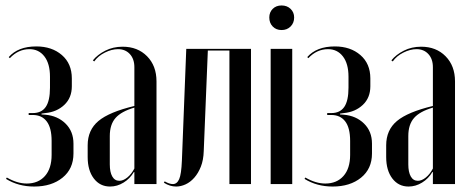

<svg xmlns="http://www.w3.org/2000/svg" viewBox="-20 -674 1712 703"><path d="M105 9Q47 9 2 -19L5 -24Q43 -2 78 -2Q120 -2 144.5 -29.5Q169 -57 169 -107V-158Q169 -206 151 -229.5Q133 -253 100 -253H85V-260H100Q132 -260 147.5 -282.5Q163 -305 163 -353V-393Q163 -441 142.5 -467.5Q122 -494 88 -494Q47 -494 16 -461L12 -465Q46 -504 113 -504Q170 -504 206.5 -472.5Q243 -441 243 -387V-358Q243 -316 215.5 -290Q188 -264 146 -260L132 -258V-255L146 -254Q191 -250 220 -221.5Q249 -193 249 -148V-112Q249 -56 209 -23.5Q169 9 105 9Z M301 -142Q301 -198 340.5 -231Q380 -264 472 -286V-428Q472 -458 455.5 -476Q439 -494 412 -494Q389 -494 364 -481.5Q339 -469 325 -449L320 -453Q337 -474 365.5 -488.5Q394 -503 429 -503Q484 -503 518.5 -468Q553 -433 553 -376V0H472V-44H470Q456 -20 432.5 -5.5Q409 9 383 9Q346 9 323.5 -20.5Q301 -50 301 -99ZM417 -12Q431 -12 446 -24Q461 -36 472 -57V-280Q424 -266 403 -242Q382 -218 382 -176V-72Q382 -44 391 -28Q400 -12 417 -12Z M583 -10Q600 0 613 0Q628 0 636 -18Q644 -36 646 -86L662 -495H899V0H820V-489H741L726 -121Q725 -88 715.5 -64Q706 -40 691.5 -23.5Q677 -7 659.5 1Q642 9 625 9Q602 9 580 -5Z M966 -610Q966 -629 978.5 -641.5Q991 -654 1011 -654Q1031 -654 1044 -641.5Q1057 -629 1057 -610Q1057 -590 1044 -577Q1031 -564 1011 -564Q991 -564 978.5 -577Q966 -590 966 -610ZM1050 -495V0H971V-495Z M1198 9Q1140 9 1095 -19L1098 -24Q1136 -2 1171 -2Q1213 -2 1237.5 -29.5Q1262 -57 1262 -107V-158Q1262 -206 1244 -229.5Q1226 -253 1193 -253H1178V-260H1193Q1225 -260 1240.5 -282.5Q1256 -305 1256 -353V-393Q1256 -441 1235.5 -467.5Q1215 -494 1181 -494Q1140 -494 1109 -461L1105 -465Q1139 -504 1206 -504Q1263 -504 1299.5 -472.5Q1336 -441 1336 -387V-358Q1336 -316 1308.5 -290Q1281 -264 1239 -260L1225 -258V-255L1239 -254Q1284 -250 1313 -221.5Q1342 -193 1342 -148V-112Q1342 -56 1302 -23.5Q1262 9 1198 9Z M1394 -142Q1394 -198 1433.5 -231Q1473 -264 1565 -286V-428Q1565 -458 1548.5 -476Q1532 -494 1505 -494Q1482 -494 1457 -481.5Q1432 -469 1418 -449L1413 -453Q1430 -474 1458.5 -488.5Q1487 -503 1522 -503Q1577 -503 1611.5 -468Q1646 -433 1646 -376V0H1565V-44H1563Q1549 -20 1525.5 -5.5Q1502 9 1476 9Q1439 9 1416.5 -20.5Q1394 -50 1394 -99ZM1510 -12Q1524 -12 1539 -24Q1554 -36 1565 -57V-280Q1517 -266 1496 -242Q1475 -218 1475 -176V-72Q1475 -44 1484 -28Q1493 -12 1510 -12Z"/></svg>

Font: Moniqa SemBd Narrow Display
Style: Regular
Weight: 600
Width: 4
Designer: Rajesh Rajput
Foundry: Rajesh Rajput
Version: Version 1.000